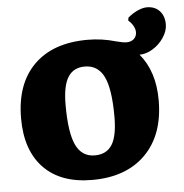

<svg xmlns="http://www.w3.org/2000/svg" viewBox="-48 -658 685 713"><g transform="rotate(-5 295.0 -301.5)"><path d="M24 -241Q24 -370 95 -440.5Q166 -511 295 -511Q349 -511 400 -496Q426 -489 439 -489Q456 -489 466.5 -498.5Q477 -508 477 -524Q477 -535 470 -547.5Q463 -560 452 -569L454 -580Q472 -595 491 -603.5Q510 -612 525 -612Q555 -612 572.5 -593Q590 -574 590 -543Q590 -519 574 -494.5Q558 -470 533 -454.5Q508 -439 483 -439Q539 -372 539 -265Q539 -136 467 -63.5Q395 9 268 9Q151 9 87.5 -56.5Q24 -122 24 -241ZM370 -218Q370 -322 347.5 -367.5Q325 -413 276 -413Q234 -413 213.5 -380.5Q193 -348 193 -277Q193 -173 215 -127Q237 -81 285 -81Q329 -81 349.5 -113.5Q370 -146 370 -218Z"/></g></svg>

Font: Alegreya SC ExtraBold
Style: Regular
Weight: 800
Designer: Juan Pablo del Peral
Foundry: Huerta Tipografica
Version: Version 2.007; ttfautohint (v1.6)